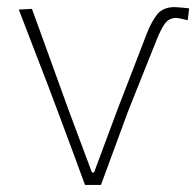

<svg xmlns="http://www.w3.org/2000/svg" viewBox="-20 -521 553 541"><path d="M219.5 0Q202.5 -46.5 184.8 -94.2Q167 -142 150.5 -186.5L117.5 -274.5Q97 -328 75.2 -384.2Q53.5 -440.5 33 -494L70 -496Q96 -425 121 -355.5Q146 -286 172 -214.5L239 -35H245L312 -215Q333 -269.5 353.5 -322.2Q374 -375 394 -427.5Q407 -460.5 423.2 -480.8Q439.5 -501 472.5 -501Q476 -501 489.8 -499.8Q503.5 -498.5 513 -497.5L509 -464Q499 -466.5 489.5 -468.5Q480 -470.5 477 -470.5Q456 -470.5 444.5 -454.2Q433 -438 422.5 -411.5Q401.5 -359 380.5 -306.8Q359.5 -254.5 339 -202.5Q320.5 -152 301.8 -101.2Q283 -50.5 264.5 0Z"/></svg>

Font: Commissioner Loud Thin
Style: Regular
Weight: 100
Designer: Kostas Bartsokas
Foundry: Kostas Bartsokas
Version: Version 1.000; ttfautohint (v1.8.3)